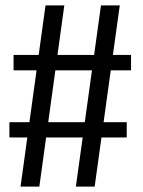

<svg xmlns="http://www.w3.org/2000/svg" viewBox="-20 -695 532 715"><path d="M262.5 0H332.5L426 -675H356ZM15 -183H452V-240H15ZM56.5 0H126.5L219.5 -675H149.5ZM30.5 -433H468V-490.5H30.5Z"/></svg>

Font: Anybody Condensed
Style: Regular
Weight: 400
Width: 3
Designer: Tyler Finck
Foundry: Etcetera Type Company
Version: Version 1.113;gftools[0.9.25]